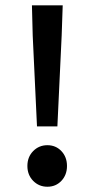

<svg xmlns="http://www.w3.org/2000/svg" viewBox="-20 -690 355 722"><path d="M104.7 -10Q83 -32.2 83 -65.9Q83 -99.6 104.7 -121.8Q126.5 -144 158.2 -144Q189.9 -144 210.9 -121.8Q231.9 -99.6 231.9 -65.9Q231.9 -32.2 210.9 -10Q189.9 12.2 158.2 12.2Q126.5 12.2 104.7 -10ZM100.1 -669.9H215.8L211.9 -556.2L195.8 -214.8H119.1L103 -556.2Z"/></svg>

Font: Source Sans Pro Semibold
Style: Regular
Weight: 600
Designer: Paul D. Hunt
Foundry: Adobe Systems Incorporated
Version: Version 2.020;PS 2.0;hotconv 1.0.86;makeotf.lib2.5.63406